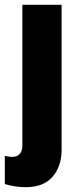

<svg xmlns="http://www.w3.org/2000/svg" viewBox="-29 -598 326 798"><path d="M78 180Q55 180 33 176.5Q11 173 -9 167V50Q-2 51 5.5 52.5Q13 54 20 54Q34 54 43.5 49Q53 44 58.5 33.5Q64 23 64 5V-578H227V25Q227 93 189.5 136.5Q152 180 78 180Z"/></svg>

Font: Oswald
Style: Bold
Weight: 700
Designer: Vernon Adams
Foundry: Vernon Adams
Version: Version 4.103;gftools[0.9.33.dev8+g029e19f]